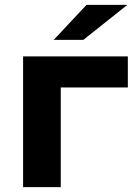

<svg xmlns="http://www.w3.org/2000/svg" viewBox="-20 -770 554 790"><path d="M506 -410H230V0H75V-538H506ZM336 -750H504L323 -606H201Z"/></svg>

Font: Montserrat-Bold
Style: Bold
Weight: 700
Version: Version 7.200